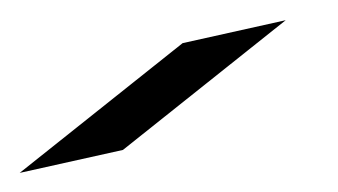

<svg xmlns="http://www.w3.org/2000/svg" viewBox="-28 -735 342 194"><path d="M260.7 -714.6 96.2 -583.5 -8.1 -560.3 156.5 -691.4Z"/></svg>

Font: Autopia
Style: Bold
Weight: 700
Designer: Antoine Gelgon
Foundry: Antoine Gelgon
Version: 001.000